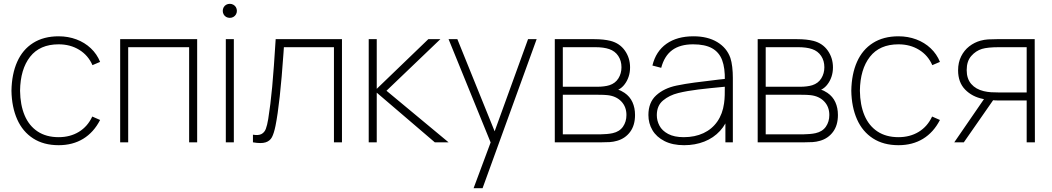

<svg xmlns="http://www.w3.org/2000/svg" viewBox="-20 -745 5507 1005"><path d="M287 15Q208.5 15 153.5 -20.5Q98.5 -56 70 -120.2Q41.5 -184.5 40 -270Q41.5 -357.5 70 -421.5Q98.5 -485.5 153.5 -520.2Q208.5 -555 287 -555Q336.5 -555 380 -538.8Q423.5 -522.5 455.5 -492.2Q487.5 -462 504 -421L464 -404Q441.5 -455.5 394.8 -484.2Q348 -513 287 -513Q188.5 -513 137.5 -447.8Q86.5 -382.5 85 -270Q86 -195.5 109 -141Q132 -86.5 177 -56.8Q222 -27 287 -27Q347 -27 392.8 -54.8Q438.5 -82.5 463 -135L504 -117Q470.5 -52 415.5 -18.5Q360.5 15 287 15Z M609 0V-540H1012V0H970V-498H651V0Z M1162 0V-540H1204V0ZM1183 -651.5Q1172.5 -651.5 1164 -656.2Q1155.5 -661 1150.8 -669.5Q1146 -678 1146 -688Q1146 -698.5 1150.8 -707Q1155.5 -715.5 1164 -720.2Q1172.5 -725 1183 -725Q1193 -725 1201.5 -720.2Q1210 -715.5 1215 -707Q1220 -698.5 1220 -688Q1220 -678 1215 -669.5Q1210 -661 1201.5 -656.2Q1193 -651.5 1183 -651.5Z M1304 -40Q1333 -35 1348.8 -43.5Q1364.5 -52 1371.5 -70.5Q1378.5 -89 1384 -122Q1396 -196 1404.8 -291Q1413.5 -386 1423 -540H1770V0H1728V-498H1466L1464 -468.5Q1445.5 -202 1422 -86Q1414 -47 1403.5 -27Q1393 -7 1370 0.2Q1347 7.5 1304 0Z M1910 0V-540H1952V-280L2222 -540H2285L2003 -270L2328 0H2256L1952 -260V0Z M2459 240 2564 -42 2565 42 2328 -540H2374L2586 -16H2554L2744 -540H2789L2506 240Z M2884 0V-540H3091Q3140 -540 3176 -531Q3224 -518.5 3251 -480Q3278 -441.5 3278 -392Q3278 -366.5 3270.5 -343.8Q3263 -321 3249 -303Q3236.5 -286 3216 -275Q3229.5 -272 3249 -259Q3277 -240 3290.5 -210.2Q3304 -180.5 3304 -143Q3304 -89 3278.2 -54.5Q3252.5 -20 3210 -8Q3191.5 -2.5 3171.5 -1.2Q3151.5 0 3126 0ZM3126 -42Q3138 -42 3156 -43.5Q3174 -45 3187 -48Q3223 -56 3241 -82Q3259 -108 3259 -143Q3259 -186 3232.2 -214Q3205.5 -242 3160 -247Q3144 -249 3110 -249H2926V-42ZM3111 -291Q3124.5 -291 3141 -293Q3157.5 -295 3170 -299Q3201 -309 3217 -334.8Q3233 -360.5 3233 -393Q3233 -427 3216.2 -452.2Q3199.5 -477.5 3169 -488Q3140 -498 3096 -498H2926V-291Z M3561 15Q3500.5 15 3458.2 -6.5Q3416 -28 3395 -63.8Q3374 -99.5 3374 -143Q3374 -209 3415 -246.2Q3456 -283.5 3521 -297Q3567 -306.5 3615.2 -312.8Q3663.5 -319 3742.5 -328.5Q3756.5 -330 3768.2 -331.2Q3780 -332.5 3789 -334L3774 -324Q3775.5 -389 3759.8 -430.5Q3744 -472 3707 -492.5Q3670 -513 3608 -513Q3540 -513 3498.8 -482.8Q3457.5 -452.5 3441 -390L3395 -402Q3413 -476.5 3468.5 -515.8Q3524 -555 3610 -555Q3684 -555 3734.2 -524.8Q3784.5 -494.5 3803 -442Q3809.5 -422.5 3812.8 -394.5Q3816 -366.5 3816 -338V0H3777V-148L3797 -147Q3782.5 -96.5 3748.8 -59.8Q3715 -23 3666.8 -4Q3618.5 15 3561 15ZM3559 -27Q3617 -27 3662 -48Q3707 -69 3734.8 -109Q3762.5 -149 3770 -204Q3773 -225 3773.5 -247Q3774 -269 3774 -301.5V-310L3796 -293L3769 -290.5Q3693 -283.5 3635 -276.5Q3577 -269.5 3530 -258Q3483.5 -246.5 3450.8 -219.2Q3418 -192 3418 -142Q3418 -113.5 3431.8 -87.2Q3445.5 -61 3477.2 -44Q3509 -27 3559 -27Z M3946 0V-540H4153Q4202 -540 4238 -531Q4286 -518.5 4313 -480Q4340 -441.5 4340 -392Q4340 -366.5 4332.5 -343.8Q4325 -321 4311 -303Q4298.5 -286 4278 -275Q4291.5 -272 4311 -259Q4339 -240 4352.5 -210.2Q4366 -180.5 4366 -143Q4366 -89 4340.2 -54.5Q4314.5 -20 4272 -8Q4253.5 -2.5 4233.5 -1.2Q4213.5 0 4188 0ZM4188 -42Q4200 -42 4218 -43.5Q4236 -45 4249 -48Q4285 -56 4303 -82Q4321 -108 4321 -143Q4321 -186 4294.2 -214Q4267.5 -242 4222 -247Q4206 -249 4172 -249H3988V-42ZM4173 -291Q4186.5 -291 4203 -293Q4219.5 -295 4232 -299Q4263 -309 4279 -334.8Q4295 -360.5 4295 -393Q4295 -427 4278.2 -452.2Q4261.5 -477.5 4231 -488Q4202 -498 4158 -498H3988V-291Z M4683 15Q4604.5 15 4549.5 -20.5Q4494.5 -56 4466 -120.2Q4437.5 -184.5 4436 -270Q4437.5 -357.5 4466 -421.5Q4494.5 -485.5 4549.5 -520.2Q4604.5 -555 4683 -555Q4732.5 -555 4776 -538.8Q4819.5 -522.5 4851.5 -492.2Q4883.5 -462 4900 -421L4860 -404Q4837.5 -455.5 4790.8 -484.2Q4744 -513 4683 -513Q4584.5 -513 4533.5 -447.8Q4482.5 -382.5 4481 -270Q4482 -195.5 4505 -141Q4528 -86.5 4573 -56.8Q4618 -27 4683 -27Q4743 -27 4788.8 -54.8Q4834.5 -82.5 4859 -135L4900 -117Q4866.5 -52 4811.5 -18.5Q4756.5 15 4683 15Z M5354 0V-219H5208Q5172 -219 5126 -227Q5068.5 -238.5 5031.8 -276.2Q4995 -314 4995 -377Q4995 -418 5011 -450Q5027 -482 5053.5 -502.5Q5080 -523 5112 -532Q5132 -537.5 5152 -538.8Q5172 -540 5198 -540H5396L5397 0ZM4975 0 5140 -240H5192L5025 0ZM5210 -261H5354V-498H5210Q5150 -498 5120 -489Q5087.5 -479 5063.8 -451.8Q5040 -424.5 5040 -378Q5040 -333 5063.8 -305.5Q5087.5 -278 5129 -268Q5148 -263.5 5167.2 -262.2Q5186.5 -261 5210 -261Z"/></svg>

Font: Hauora
Style: Regular
Weight: 400
Designer: Wayne Shih
Foundry: WCYS
Version: Version 1.001